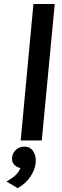

<svg xmlns="http://www.w3.org/2000/svg" viewBox="-20 -706 314 965"><path d="M84 0 148 -686H255.1L190 0ZM68.5 239.5 12.6 206.2Q36.6 193.5 55.6 176.9Q74.6 160.3 82.4 138.5Q63.6 134.7 51.1 121.3Q38.6 107.8 40.6 85.8Q43.1 62.9 60.4 46.9Q77.7 31 102.3 31Q132.7 31 147.7 55.4Q162.6 79.9 159.4 112.5Q155.7 148.2 131.7 183.4Q107.7 218.5 68.5 239.5Z"/></svg>

Font: Karla
Style: Italic
Weight: 400
Italic angle: -8°
Designer: Jonathan Pinhorn
Version: Version 2.004;gftools[0.9.33]